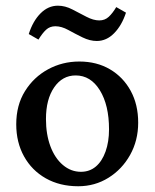

<svg xmlns="http://www.w3.org/2000/svg" viewBox="-20 -647 544 675"><path d="M254.9 7.8Q190.4 7.8 141.1 -20Q91.8 -47.9 64.5 -97.2Q37.1 -146.5 37.1 -210Q37.1 -277.3 67.9 -326.7Q98.6 -376 148.9 -403.3Q199.2 -430.7 258.8 -430.7Q320.3 -430.7 366.7 -403.3Q413.1 -376 439.5 -327.6Q465.8 -279.3 465.8 -215.8Q465.8 -153.3 437.5 -102.5Q409.2 -51.8 361.3 -22Q313.5 7.8 254.9 7.8ZM264.6 -43Q294.9 -43 316.9 -61.5Q338.9 -80.1 351.1 -114.3Q363.3 -148.4 363.3 -192.4Q363.3 -277.3 331.1 -329.6Q298.8 -381.8 246.1 -381.8Q199.2 -381.8 170.4 -339.8Q141.6 -297.9 141.6 -228.5Q141.6 -174.8 157.2 -132.8Q172.9 -90.8 201.2 -66.9Q229.5 -43 264.6 -43ZM388.7 -622.1 422.9 -602.5Q408.2 -557.6 381.3 -530.3Q354.5 -502.9 320.3 -502.9Q295.9 -502.9 270 -515.6Q244.1 -528.3 220.2 -541.5Q196.3 -554.7 174.8 -554.7Q155.3 -554.7 142.1 -542.5Q128.9 -530.3 115.2 -507.8L81.1 -527.3Q95.7 -573.2 122.6 -600.1Q149.4 -627 183.6 -627Q209 -627 234.4 -613.8Q259.8 -600.6 284.2 -587.9Q308.6 -575.2 329.1 -575.2Q348.6 -575.2 362.3 -587.9Q376 -600.6 388.7 -622.1Z"/></svg>

Font: Crimson Pro ExtraLight Medium
Style: Regular
Weight: 500
Version: Version 1.002